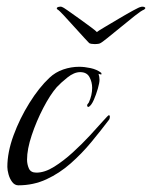

<svg xmlns="http://www.w3.org/2000/svg" viewBox="-20 -555 455 575"><path d="M35 0Q24 0 16.5 -10Q9 -20 5.5 -33Q2 -46 2 -55Q2 -99 20.5 -149.5Q39 -200 68 -246.5Q97 -293 128 -322Q146 -339 169.5 -347Q193 -355 217 -355Q233 -355 251.5 -351Q270 -347 283 -337Q283 -336 283.5 -335.5Q284 -335 284 -334Q284 -332 283 -332H282L275 -334Q278 -325 278 -316Q278 -307 273 -289.5Q268 -272 261 -256Q254 -240 246 -235Q246 -235 244 -235Q241 -235 241 -240Q241 -242 243 -244Q245 -246 246 -248Q251 -259 253.5 -270Q256 -281 256 -292Q256 -309 248 -324Q240 -339 220 -339Q202 -339 182 -323Q162 -307 150 -294Q130 -271 109.5 -231.5Q89 -192 75 -150Q61 -108 61 -77Q61 -63 66.5 -50.5Q72 -38 89 -38Q114 -38 142 -55.5Q170 -73 198 -98.5Q226 -124 249.5 -149.5Q273 -175 288.5 -192.5Q304 -210 306 -210Q309 -210 309 -205Q309 -203 308.5 -201Q308 -199 307 -197Q282 -164 253.5 -129.5Q225 -95 191.5 -65.5Q158 -36 119 -18Q80 0 35 0ZM263 -423Q252 -423 247 -426Q246 -427 232.5 -441.5Q219 -456 202 -475Q185 -494 170.5 -509.5Q156 -525 153 -526Q150 -528 150 -530Q150 -533 156 -534.5Q162 -536 166 -534Q168 -534 183 -523.5Q198 -513 217.5 -499Q237 -485 252.5 -473.5Q268 -462 270 -459Q275 -463 294.5 -474.5Q314 -486 337.5 -500Q361 -514 379.5 -524Q398 -534 401 -534Q403 -535 407 -535Q412 -535 414.5 -532.5Q417 -530 411 -526Q403 -523 383.5 -507.5Q364 -492 341.5 -473.5Q319 -455 301.5 -441Q284 -427 281 -426Q277 -423 263 -423Z"/></svg>

Font: Beau Rivage
Style: Regular
Weight: 400
Designer: Robert E. Leuschke
Foundry: Robert E. Leuschke
Version: Version 1.010; ttfautohint (v1.8.3)